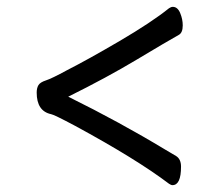

<svg xmlns="http://www.w3.org/2000/svg" viewBox="-20 -518 640 560"><path d="M483 22Q479 22 473 18Q378 -54 199 -151Q137 -184 129 -185Q87 -194 87 -248Q87 -261 92 -269.5Q97 -278 114 -283.5Q131 -289 175 -313Q236 -344 329 -398.5Q422 -453 473 -494Q479 -498 484 -498Q498 -498 505.5 -480Q513 -462 513 -444Q513 -422 501 -416Q467 -397 379.5 -344.5Q292 -292 179 -236Q329 -162 463 -81Q479 -72 493.5 -63Q508 -54 508 -32Q508 22 483 22Z"/></svg>

Font: ToneOZ-Pinyin-WenKai-Medium
Style: Medium
Weight: 700
Designer: Fontworks Inc.
Foundry: ToneOZ
Version: Version 0.240331